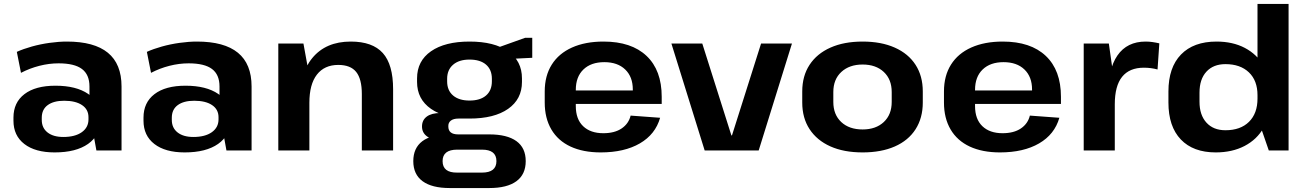

<svg xmlns="http://www.w3.org/2000/svg" viewBox="-20 -760 6602 970"><path d="M432 -193V-323Q432 -383 394 -411.5Q356 -440 276 -440Q228 -440 179 -427.5Q130 -415 86 -392L65 -498Q98 -513 141 -525Q184 -537 230.5 -543.5Q277 -550 318 -550Q456 -550 525 -493.5Q594 -437 594 -323V0H467ZM256 10Q158 10 103 -32.5Q48 -75 48 -150V-166Q48 -242 103.5 -284.5Q159 -327 260 -327Q365 -327 425.5 -285.5Q486 -244 486 -169V-152Q486 -76 425 -33Q364 10 256 10ZM300 -68Q359 -68 393 -92Q427 -116 427 -157V-168Q427 -207 394.5 -229Q362 -251 304 -251Q251 -251 221 -229Q191 -207 191 -165V-154Q191 -114 220 -91Q249 -68 300 -68Z M1089 -193V-323Q1089 -383 1051 -411.5Q1013 -440 933 -440Q885 -440 836 -427.5Q787 -415 743 -392L722 -498Q755 -513 798 -525Q841 -537 887.5 -543.5Q934 -550 975 -550Q1113 -550 1182 -493.5Q1251 -437 1251 -323V0H1124ZM913 10Q815 10 760 -32.5Q705 -75 705 -150V-166Q705 -242 760.5 -284.5Q816 -327 917 -327Q1022 -327 1082.5 -285.5Q1143 -244 1143 -169V-152Q1143 -76 1082 -33Q1021 10 913 10ZM957 -68Q1016 -68 1050 -92Q1084 -116 1084 -157V-168Q1084 -207 1051.5 -229Q1019 -251 961 -251Q908 -251 878 -229Q848 -207 848 -165V-154Q848 -114 877 -91Q906 -68 957 -68Z M1808 -285Q1808 -361 1779.5 -396.5Q1751 -432 1689 -432Q1619 -432 1581 -383Q1543 -334 1543 -241L1489 -162V-228Q1489 -383 1557.5 -466.5Q1626 -550 1752 -550Q1862 -550 1914 -492Q1966 -434 1966 -309V0H1808ZM1386 -540H1513L1543 -375V0H1386Z M2352 -161Q2228 -161 2157.5 -210Q2087 -259 2087 -346V-364Q2087 -452 2157.5 -501Q2228 -550 2352 -550Q2477 -550 2547 -501Q2617 -452 2617 -364V-346Q2617 -259 2547 -210Q2477 -161 2352 -161ZM2252 190Q2162 190 2115 155.5Q2068 121 2068 54Q2068 -12 2113.5 -46.5Q2159 -81 2251 -81H2452Q2542 -81 2589 -47Q2636 -13 2636 54Q2636 121 2589 155.5Q2542 190 2452 190ZM2415 112Q2488 112 2488 54Q2488 -4 2415 -4H2290Q2216 -4 2216 54Q2216 113 2290 112ZM2204 -53Q2161 -53 2136.5 -71.5Q2112 -90 2112 -121Q2112 -153 2136 -171Q2160 -189 2205 -189H2352V-161H2296Q2271 -161 2257.5 -150.5Q2244 -140 2245 -121Q2245 -101 2257.5 -91Q2270 -81 2295 -81H2352V-53ZM2352 -252Q2406 -252 2435.5 -277.5Q2465 -303 2465 -349V-362Q2465 -408 2435.5 -433.5Q2406 -459 2352 -459Q2299 -459 2269 -433Q2239 -407 2239 -362V-349Q2239 -303 2269 -277.5Q2299 -252 2352 -252ZM2468 -510 2633 -569H2669V-468L2468 -458Z M3015 10Q2926 10 2862.5 -19.5Q2799 -49 2765.5 -106Q2732 -163 2732 -242V-298Q2732 -377 2767.5 -433.5Q2803 -490 2870 -520Q2937 -550 3029 -550Q3170 -550 3246.5 -477.5Q3323 -405 3323 -271V-235H2860V-303H3199L3177 -278V-308Q3177 -372 3138.5 -409Q3100 -446 3033 -446Q2966 -446 2927.5 -409Q2889 -372 2889 -306V-224Q2889 -158 2926 -122.5Q2963 -87 3028 -87Q3085 -87 3120.5 -111Q3156 -135 3166 -176L3315 -165Q3291 -81 3212.5 -35.5Q3134 10 3015 10Z M3372 -540H3528L3675 -76H3678L3825 -540H3981L3813 0H3540Z M4338 10Q4243 10 4175 -20.5Q4107 -51 4070 -107.5Q4033 -164 4033 -242V-298Q4033 -376 4070 -432.5Q4107 -489 4175.5 -519.5Q4244 -550 4338 -550Q4432 -550 4500.5 -519.5Q4569 -489 4605.5 -432.5Q4642 -376 4642 -298V-242Q4642 -164 4605.5 -107Q4569 -50 4500.5 -20Q4432 10 4338 10ZM4338 -106Q4405 -106 4445 -143.5Q4485 -181 4485 -245V-295Q4485 -359 4445 -396.5Q4405 -434 4338 -434Q4271 -434 4230.5 -396.5Q4190 -359 4190 -295V-245Q4190 -181 4230 -143.5Q4270 -106 4338 -106Z M5032 10Q4943 10 4879.5 -19.5Q4816 -49 4782.5 -106Q4749 -163 4749 -242V-298Q4749 -377 4784.5 -433.5Q4820 -490 4887 -520Q4954 -550 5046 -550Q5187 -550 5263.5 -477.5Q5340 -405 5340 -271V-235H4877V-303H5216L5194 -278V-308Q5194 -372 5155.5 -409Q5117 -446 5050 -446Q4983 -446 4944.5 -409Q4906 -372 4906 -306V-224Q4906 -158 4943 -122.5Q4980 -87 5045 -87Q5102 -87 5137.5 -111Q5173 -135 5183 -176L5332 -165Q5308 -81 5229.5 -35.5Q5151 10 5032 10Z M5455 -540H5582L5612 -327V0H5455ZM5577 -273Q5577 -410 5625.5 -480Q5674 -550 5768 -550Q5785 -550 5802.5 -547.5Q5820 -545 5837 -541L5828 -409Q5795 -418 5759 -418Q5686 -418 5649 -372Q5612 -326 5612 -233Z M6122 10Q6008 10 5945.5 -55.5Q5883 -121 5883 -242V-298Q5883 -419 5946.5 -484.5Q6010 -550 6126 -550Q6208 -550 6269 -518Q6330 -486 6364 -427.5Q6398 -369 6398 -289V-255Q6398 -174 6364 -114.5Q6330 -55 6267.5 -22.5Q6205 10 6122 10ZM6171 -102Q6247 -102 6290 -144.5Q6333 -187 6333 -262V-279Q6333 -353 6289.5 -394.5Q6246 -436 6171 -436Q6110 -436 6075 -398Q6040 -360 6040 -292V-246Q6040 -179 6075 -140.5Q6110 -102 6171 -102ZM6333 -165V-740H6490V0H6390Z"/></svg>

Font: Pathway Extreme 72pt
Style: Bold
Weight: 700
Designer: Eduardo Rodriguez Tunni
Foundry: Eduardo Rodriguez Tunni
Version: Version 1.001;gftools[0.9.26]